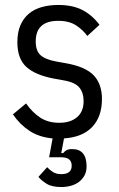

<svg xmlns="http://www.w3.org/2000/svg" viewBox="-20 -547 479 774"><path d="M227 207Q189 207 167.5 193.5Q146 180 135 166L170 127Q180 138 193.5 146.5Q207 155 227 155Q269 155 269 121Q269 87 227 87H178L192 11Q138 6 99 -19.5Q60 -45 32 -86L85 -130Q112 -92 143.5 -72Q175 -52 219 -52Q264 -52 290.5 -74.5Q317 -97 317 -139Q317 -173 300 -194Q283 -215 237 -223L198 -230Q123 -244 86.5 -277Q50 -310 50 -377Q50 -416 62 -444.5Q74 -473 96 -491.5Q118 -510 148.5 -518.5Q179 -527 215 -527Q273 -527 312.5 -506.5Q352 -486 381 -447L332 -402Q315 -426 287 -444.5Q259 -463 215 -463Q124 -463 124 -380Q124 -342 143.5 -324.5Q163 -307 207 -299L246 -292Q325 -278 358 -243Q391 -208 391 -148Q391 -77 352 -35.5Q313 6 238 11L227 70H235Q240 63 248 58.5Q256 54 271 54Q329 54 329 124Q329 145 320.5 160.5Q312 176 298 186.5Q284 197 265.5 202Q247 207 227 207Z"/></svg>

Font: IBM Plex Sans Cond
Style: Regular
Weight: 400
Width: 3
Designer: Mike Abbink, Paul van der Laan, Pieter van Rosmalen
Foundry: Bold Monday
Version: Version 1.3